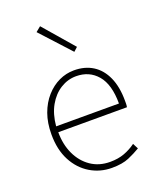

<svg xmlns="http://www.w3.org/2000/svg" viewBox="-152 -911 831 1014"><g transform="rotate(-20 263.5 -403.5)"><path d="M300 13Q234 13 179 -20Q124 -53 91.5 -114.5Q59 -176 59 -262Q59 -327 77.5 -378Q96 -429 128.5 -465.5Q161 -502 201.5 -521Q242 -540 286 -540Q347 -540 391.5 -512Q436 -484 460.5 -429.5Q485 -375 485 -297Q485 -289 485 -280.5Q485 -272 483 -261H97Q97 -192 122.5 -137.5Q148 -83 194 -51.5Q240 -20 302 -20Q347 -20 382 -33Q417 -46 447 -68L463 -37Q433 -19 396 -3Q359 13 300 13ZM97 -294H450Q450 -401 405 -454Q360 -507 286 -507Q239 -507 198 -481.5Q157 -456 130 -408.5Q103 -361 97 -294ZM322 -631 170 -797 198 -820 344 -651Z"/></g></svg>

Font: Noto Sans SC Thin Thin
Style: Regular
Weight: 250
Version: Version 2.004-H2;hotconv 1.0.118;makeotfexe 2.5.65603